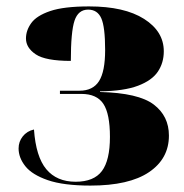

<svg xmlns="http://www.w3.org/2000/svg" viewBox="-20 -569 575 599"><path d="M262 10Q178 10 129 -7Q80 -24 59 -50.5Q38 -77 38 -106Q38 -127 51 -143.5Q64 -160 86 -165Q92 -80 124.5 -41Q157 -2 216 -2Q273 -2 298 -35.5Q323 -69 323 -142Q323 -214 302.5 -245Q282 -276 234 -276H167V-286H228Q270 -286 289 -316Q308 -346 308 -413Q308 -485 296 -512Q284 -539 255 -539Q224 -539 212.5 -504.5Q201 -470 201 -379Q122 -379 91.5 -399.5Q61 -420 61 -449Q61 -474 77.5 -497Q94 -520 136.5 -534.5Q179 -549 258 -549Q368 -549 429.5 -510Q491 -471 491 -409Q491 -373 472.5 -345.5Q454 -318 410.5 -301.5Q367 -285 292 -284V-282Q412 -279 459.5 -243Q507 -207 507 -146Q507 -74 445 -32Q383 10 262 10Z"/></svg>

Font: Noto Serif Display SemiCondensed Black
Style: Regular
Weight: 900
Width: 4
Designer: Monotype Design Team
Foundry: Monotype Imaging Inc.
Version: Version 2.009